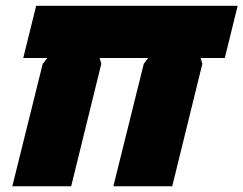

<svg xmlns="http://www.w3.org/2000/svg" viewBox="-20 -649 848 669"><path d="M808.1 -628.9 763.2 -446.8H679.2L685.1 -426.8L580.1 0H375L481 -426.8L496.1 -446.8H327.1L333 -426.8L228 0H22.9L128.9 -426.8L145 -446.8H61L106 -628.9Z"/></svg>

Font: Sinkin Sans 900 X Black Italic
Style: Regular
Weight: 950
Italic angle: -112°
Designer: Keith Bates
Foundry: K-Type
Version: Sinkin Sans (version 1.0)  by Keith Bates   •   © 2014   www